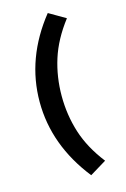

<svg xmlns="http://www.w3.org/2000/svg" viewBox="-119 -703 578 884"><g transform="rotate(-15 170.5 -261.5)"><path d="M281 -602Q218 -520 191.5 -436.5Q165 -353 165 -262Q165 -171 191.5 -87.5Q218 -4 281 77L202 125Q60 -55 60 -262Q60 -470 202 -648Z"/></g></svg>

Font: Karla Tamil Upright
Style: Bold
Weight: 700
Designer: Jonathan Pinhorn
Foundry: Jonathan Pinhorn
Version: Version 1.001